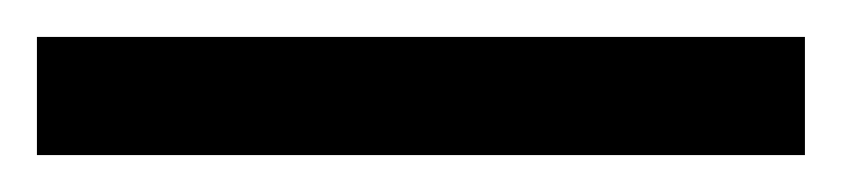

<svg xmlns="http://www.w3.org/2000/svg" viewBox="-22 70 456 104"><path d="M414 154V90H-2V154Z"/></svg>

Font: Noto Sans Sinhala SemiCondensed
Style: Regular
Weight: 400
Width: 4
Designer: Jelle Bosma - Monotype Design Team
Foundry: Monotype Imaging Inc.
Version: Version 2.006